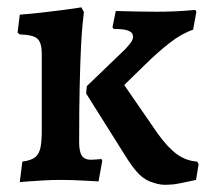

<svg xmlns="http://www.w3.org/2000/svg" viewBox="-20 -491 569 524"><path d="M215 -236 217 -256 322 -357Q334 -370 338.5 -377Q343 -384 343 -391Q343 -402 331 -407Q319 -412 290 -412L287 -417L296 -461Q296 -461 315 -460.5Q334 -460 360 -459.5Q386 -459 409 -459Q431 -459 455 -460Q479 -461 496 -462.5Q513 -464 513 -464L516 -459L507 -410Q475 -399 442.5 -373.5Q410 -348 379 -317.5Q348 -287 319 -259L410 -127Q438 -88 463 -70Q488 -52 518 -50L522 -43L515 0Q515 0 501 3Q487 6 470 9.5Q453 13 441 13Q429 14 418.5 12.5Q408 11 400 8Q377 2 359.5 -15.5Q342 -33 320 -69ZM41 -50Q65 -53 76 -62Q87 -71 90.5 -88.5Q94 -106 94 -134V-345Q94 -373 83 -384.5Q72 -396 34 -397L28 -402L34 -451Q62 -453 92 -456.5Q122 -460 146.5 -463Q171 -466 186.5 -468.5Q202 -471 202 -471L209 -458Q208 -449 205.5 -426Q203 -403 201 -362Q199 -321 197.5 -257.5Q196 -194 196 -103Q196 -77 203.5 -66Q211 -55 228 -55Q235 -55 246 -56Q257 -57 257 -57L259 -52L249 4Q249 4 238 3.5Q227 3 211 2Q195 1 177.5 0.5Q160 0 146 0Q122 0 96 1.5Q70 3 52 4.5Q34 6 34 6Z"/></svg>

Font: Alegreya SemiBold
Style: Regular
Weight: 600
Designer: Juan Pablo del Peral
Foundry: Huerta Tipografica
Version: Version 2.009